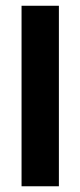

<svg xmlns="http://www.w3.org/2000/svg" viewBox="-20 -650 280 670"><path d="M55.2 0V-629.9H185.5V0Z"/></svg>

Font: Open Sans Condensed
Style: Regular
Weight: 400
Width: 3
Designer: Monotype Design Team
Foundry: Monotype Imaging Inc.
Version: Version 3.000